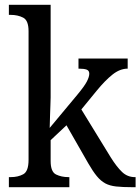

<svg xmlns="http://www.w3.org/2000/svg" viewBox="-20 -780 585 800"><path d="M17 0V-42H25Q55 -42 77 -54Q99 -66 99 -114V-650Q99 -695 76.5 -706.5Q54 -718 25 -718H17V-760H191V-374Q191 -361 190 -340Q189 -319 188.5 -298Q188 -277 187.5 -262.5Q187 -248 187 -247L302 -385Q332 -421 342 -440.5Q352 -460 352 -473Q352 -486 341 -490Q330 -494 307 -494V-536H512V-494Q480 -494 449 -469.5Q418 -445 382 -401L319 -324L441 -125Q466 -85 488.5 -63.5Q511 -42 542 -42H545V0H532Q491 0 464 -3Q437 -6 418.5 -16Q400 -26 383.5 -46Q367 -66 348 -99L257 -258L191 -196V-109Q191 -64 213.5 -53Q236 -42 265 -42H269V0Z"/></svg>

Font: Noto Serif Hebrew SemiCondensed
Style: Regular
Weight: 400
Width: 4
Designer: Monotype Design Team
Foundry: Monotype Imaging Inc.
Version: Version 2.004; ttfautohint (v1.8.4.7-5d5b)